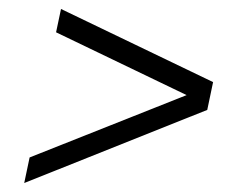

<svg xmlns="http://www.w3.org/2000/svg" viewBox="-20 -467 544 428"><path d="M34 -59 46 -116 396 -255 105 -395 116 -447 455 -284 442 -222Z"/></svg>

Font: Saira SemiCondensed Light
Style: Italic
Weight: 300
Width: 4
Italic angle: -12°
Designer: Hector Gatti with collaboration of the Omnibus-Type team
Foundry: Omnibus-Type
Version: Version 1.101